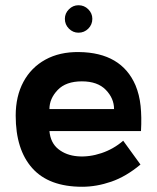

<svg xmlns="http://www.w3.org/2000/svg" viewBox="-20 -705 602 734"><path d="M519 -204H169Q173 -159 203 -135Q233 -111 277 -107.5Q321 -104 367.5 -119.5Q414 -135 451 -167L517 -76Q462 -30 405.5 -10.5Q349 9 294 9Q167 9 103.5 -62Q40 -133 40 -263Q40 -337 69.5 -392Q99 -447 153.5 -477Q208 -507 282 -506Q444 -504 498 -379Q513 -343 517.5 -300Q522 -257 519 -204ZM293 -394Q232 -394 200.5 -361Q169 -328 169 -288H416Q416 -329 384.5 -361.5Q353 -394 293 -394ZM280 -580Q259 -580 243.5 -595.5Q228 -611 228 -633Q228 -654 243.5 -669.5Q259 -685 280 -685Q302 -685 317.5 -669.5Q333 -654 333 -633Q333 -611 317.5 -595.5Q302 -580 280 -580Z"/></svg>

Font: Kulim Park
Style: Bold
Weight: 700
Designer: Noponies / Dale Sattler
Foundry: Noponies
Version: Version 1.000; ttfautohint (v1.8.3)